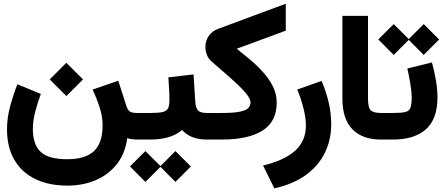

<svg xmlns="http://www.w3.org/2000/svg" viewBox="-20 -769 2449 1058"><path d="M253.9 -331.5 345.7 -422.9 437.5 -331.5 345.7 -239.7ZM545.4 -78.1Q545.4 -127.9 528.6 -179.2Q511.7 -230.5 490.2 -275.4L631.8 -324.2L676.3 -185.5Q683.6 -163.1 695.1 -154.8Q706.5 -146.5 736.3 -146.5H755.9V0H738.3Q704.1 0 681.2 -7.8Q669.9 77.1 623.8 135.5Q577.6 193.8 507.1 223.9Q436.5 253.9 352.1 253.9Q249 253.9 174.3 217.5Q99.6 181.2 59.1 111.8Q18.6 42.5 18.6 -56.6Q18.6 -119.1 35.6 -182.4Q52.7 -245.6 75.7 -304.7L205.1 -251.5Q188 -206.1 174.6 -155Q161.1 -104 161.1 -59.1Q161.1 27.8 204.3 68.1Q247.6 108.4 350.6 108.4Q449.2 108.4 497.1 64.5Q544.9 20.5 545.4 -78.1Z M1130.4 0H1118.7Q1030.3 0 983.4 -52.7Q950.7 -24.9 906.2 -12.5Q861.8 0 809.1 0H736.3V-146.5H810.1Q855.5 -146.5 877.4 -152.1Q899.4 -157.7 906.5 -173.1Q913.6 -188.5 913.6 -218.3Q913.6 -248.5 911.6 -281Q909.7 -313.5 907.7 -342.8L1046.4 -358.9L1056.2 -207.5Q1058.6 -172.9 1072 -159.7Q1085.4 -146.5 1119.6 -146.5H1130.4ZM696.3 147.9 781.2 63.5 864.3 146 946.8 63.5 1031.7 148.4 946.8 233.4 864.3 150.4 781.2 233.4Z M1504.9 -203.1Q1504.4 -98.6 1426.5 -49.3Q1348.6 0 1201.7 0H1110.8V-146.5H1201.2Q1270 -146.5 1304 -154.1Q1337.9 -161.6 1349.1 -174.8Q1360.4 -188 1360.4 -204.6Q1360.4 -227.1 1329.6 -261.7Q1298.8 -296.4 1250.2 -339.4Q1201.7 -382.3 1147 -429.2Q1128.9 -444.3 1120.4 -465.8Q1111.8 -487.3 1111.8 -509.3Q1111.8 -544.9 1130.4 -571.3Q1148.9 -597.7 1181.6 -609.9L1554.7 -748.5V-600.1L1284.7 -500.5Q1319.8 -472.7 1358.2 -440.4Q1396.5 -408.2 1429.7 -371.3Q1462.9 -334.5 1483.9 -292.5Q1504.9 -250.5 1504.9 -203.1Z M1752 -323.2Q1775.9 -268.6 1790.5 -207Q1805.2 -145.5 1805.2 -84.5Q1805.2 0 1771 71.3Q1736.8 142.6 1667.5 193.8Q1598.1 245.1 1491.7 269L1429.7 143.1Q1548.3 114.3 1606.9 61Q1665.5 7.8 1665.5 -76.7Q1665.5 -121.6 1651.6 -175.3Q1637.7 -229 1617.7 -275.4Z M2090.8 0H2078.6Q1978.5 0 1922.6 -55.9Q1866.7 -111.8 1866.7 -227.1V-681.6H2007.8V-226.6Q2007.8 -174.8 2023.9 -160.6Q2040 -146.5 2078.6 -146.5H2090.8Z M2359.9 -424.8Q2372.6 -381.8 2381.6 -329.6Q2390.6 -277.3 2390.6 -232.4Q2390.6 -113.3 2327.1 -56.6Q2263.7 0 2144 0H2071.3V-146.5H2144Q2189.5 -146.5 2211.7 -151.4Q2233.9 -156.2 2241.2 -174.1Q2248.5 -191.9 2248.5 -231Q2248.5 -264.2 2240.7 -310.3Q2232.9 -356.4 2224.6 -391.6ZM2064.5 -551.8 2149.4 -636.2 2232.4 -553.7 2314.9 -636.2 2399.9 -551.3 2314.9 -466.3 2232.4 -549.3 2149.4 -466.3Z"/></svg>

Font: Vazir Black
Style: Black
Weight: 900
Designer: Saber Rastikerdar
Foundry: Saber Rastikerdar
Version: Version 30.0.0